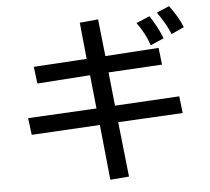

<svg xmlns="http://www.w3.org/2000/svg" viewBox="-57 -812 1077 986"><g transform="rotate(-5 481.0 -319.0)"><path d="M785 -722 850 -750Q898 -685 916 -636L851 -606Q829 -659 785 -722ZM569 104 472 112 443 -173 90 -153 79 -240 433 -259 415 -432 142 -413 131 -500 405 -517 386 -705 481 -714 502 -523 778 -541 788 -454 511 -438 529 -265 862 -284 872 -197 538 -179ZM676 -678 745 -707Q785 -647 808 -588L739 -558Q719 -619 676 -678Z"/></g></svg>

Font: Gmarket Sans TTF Medium
Style: Regular
Weight: 500
Designer: Creative Director : Sungho Lee; Art Director : Kiwoong Choi; Project Manager : Sori Yang, Jongwook Yoon; Font Designer :
Foundry: Sandoll Inc.
Version: Version 1.000;hotconv 1.0.109;makeotfexe 2.5.65596